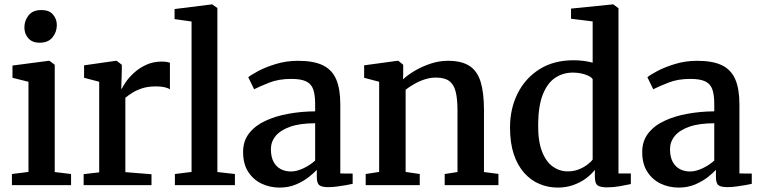

<svg xmlns="http://www.w3.org/2000/svg" viewBox="-20 -839 3448 870"><path d="M34 0V-50.5L109 -60V-468.5L36.5 -486.5V-542L200.5 -563.5H204L228 -545.5V-59.5L302 -50.5V0ZM159.5 -645.5Q125.5 -645.5 108 -666Q90.5 -686.5 90.5 -714.5Q90.5 -746 109.8 -769.8Q129 -793.5 167.5 -793.5H168.5Q202 -793.5 219.8 -773.5Q237.5 -753.5 237.5 -725.5Q237.5 -694 218 -669.8Q198.5 -645.5 160.5 -645.5Z M359 0V-50L429.5 -58V-468.5L361 -486.5V-543L505 -563.5H509L532 -545.5V-525L529.5 -437H532Q536.5 -447.5 550.2 -467.5Q564 -487.5 587.2 -509Q610.5 -530.5 642.2 -545.2Q674 -560 713.5 -560Q727.5 -560 736 -558.2Q744.5 -556.5 750 -555V-434Q743 -439.5 727.2 -443.5Q711.5 -447.5 686.5 -447.5Q650.5 -447.5 624 -438.8Q597.5 -430 579 -418.2Q560.5 -406.5 548 -396V-59L666.5 -49.5V0Z M848 -60V-741.5L771 -752.5V-798L939 -819H942L965 -802.5V-59.5L1044.5 -50.5V0H772.5V-50.5Z M1247 11Q1202.5 11 1165 -7Q1127.5 -25 1104.5 -60.8Q1081.5 -96.5 1081.5 -150.5Q1081.5 -199.5 1108.2 -234.2Q1135 -269 1181 -290.8Q1227 -312.5 1285.5 -323.2Q1344 -334 1408 -334.5V-368Q1408 -410 1399 -434.8Q1390 -459.5 1366.5 -470.5Q1343 -481.5 1299.5 -481.5Q1242.5 -481.5 1199.2 -464.2Q1156 -447 1131.5 -434.5L1105 -489Q1116.5 -499 1149.5 -516.8Q1182.5 -534.5 1230 -549Q1277.5 -563.5 1330.5 -563.5Q1402 -563.5 1443.8 -542.8Q1485.5 -522 1503.8 -478.5Q1522 -435 1522 -366.5V-53L1578 -52.5V-6Q1567 -3.5 1547.8 0Q1528.5 3.5 1507 6.2Q1485.5 9 1467.5 9Q1438.5 9 1427 0.2Q1415.5 -8.5 1415.5 -38.5V-69.5Q1403 -55.5 1379.2 -36.8Q1355.5 -18 1322 -3.5Q1288.5 11 1247 11ZM1298.5 -62Q1324 -62 1354.5 -76.2Q1385 -90.5 1408 -111.5V-280.5Q1339.5 -280.5 1295 -264.8Q1250.5 -249 1229 -222.8Q1207.5 -196.5 1207.5 -163.5Q1207.5 -128.5 1219.5 -106Q1231.5 -83.5 1252 -72.8Q1272.5 -62 1298.5 -62Z M1698 -60V-468.5L1630 -486.5V-543L1780.5 -563.5H1785L1807 -545.5V-505L1806 -479.5Q1827.5 -499.5 1860.2 -518.8Q1893 -538 1931.8 -550.8Q1970.5 -563.5 2010 -563.5Q2072 -563.5 2107.5 -540.2Q2143 -517 2158 -467.8Q2173 -418.5 2173 -340.5V-59.5L2238.5 -51V0H1995V-50.5L2053 -59.5V-339Q2053 -390.5 2044.8 -423.5Q2036.5 -456.5 2015.5 -472Q1994.5 -487.5 1955 -487.5Q1929.5 -487.5 1904.2 -479.2Q1879 -471 1856.8 -458.2Q1834.5 -445.5 1818 -432.5V-60L1882 -50.5V0H1637V-50.5Z M2507.5 11Q2464 11 2425 -5.2Q2386 -21.5 2355.8 -55Q2325.5 -88.5 2308.2 -139.8Q2291 -191 2291 -261.5Q2291 -346 2325.2 -415Q2359.5 -484 2424 -525Q2488.5 -566 2579.5 -566Q2603.5 -566 2625.5 -563Q2647.5 -560 2665.5 -555V-742L2567.5 -754V-800L2755 -819H2759.5L2782.5 -801.5V-53H2838.5V-5Q2818 -0.5 2788.5 4.8Q2759 10 2729 10Q2703 10 2689.2 1.8Q2675.5 -6.5 2675.5 -38V-69.5Q2659.5 -48.5 2634.2 -30Q2609 -11.5 2576.8 -0.2Q2544.5 11 2507.5 11ZM2552.5 -62.5Q2579 -62.5 2601.2 -71Q2623.5 -79.5 2640 -91.8Q2656.5 -104 2665.5 -116V-480.5Q2658 -492.5 2632 -501.2Q2606 -510 2575.5 -510Q2531 -510 2495.8 -486.5Q2460.5 -463 2440 -411.8Q2419.5 -360.5 2418.5 -277Q2417.5 -200.5 2435.8 -153.2Q2454 -106 2484.8 -84.2Q2515.5 -62.5 2552.5 -62.5Z M3055.5 11Q3011 11 2973.5 -7Q2936 -25 2913 -60.8Q2890 -96.5 2890 -150.5Q2890 -199.5 2916.8 -234.2Q2943.5 -269 2989.5 -290.8Q3035.5 -312.5 3094 -323.2Q3152.5 -334 3216.5 -334.5V-368Q3216.5 -410 3207.5 -434.8Q3198.5 -459.5 3175 -470.5Q3151.5 -481.5 3108 -481.5Q3051 -481.5 3007.8 -464.2Q2964.5 -447 2940 -434.5L2913.5 -489Q2925 -499 2958 -516.8Q2991 -534.5 3038.5 -549Q3086 -563.5 3139 -563.5Q3210.5 -563.5 3252.2 -542.8Q3294 -522 3312.2 -478.5Q3330.5 -435 3330.5 -366.5V-53L3386.5 -52.5V-6Q3375.5 -3.5 3356.2 0Q3337 3.5 3315.5 6.2Q3294 9 3276 9Q3247 9 3235.5 0.2Q3224 -8.5 3224 -38.5V-69.5Q3211.5 -55.5 3187.8 -36.8Q3164 -18 3130.5 -3.5Q3097 11 3055.5 11ZM3107 -62Q3132.5 -62 3163 -76.2Q3193.5 -90.5 3216.5 -111.5V-280.5Q3148 -280.5 3103.5 -264.8Q3059 -249 3037.5 -222.8Q3016 -196.5 3016 -163.5Q3016 -128.5 3028 -106Q3040 -83.5 3060.5 -72.8Q3081 -62 3107 -62Z"/></svg>

Font: Merriweather 28pt SemiBold
Style: Regular
Weight: 600
Version: Version 2.100